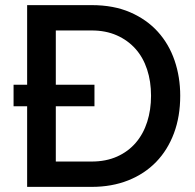

<svg xmlns="http://www.w3.org/2000/svg" viewBox="-20 -730 762 750"><path d="M86 0V-315H33V-399H86V-710H338Q424 -710 488.5 -682Q553 -654 596.5 -606Q640 -558 662 -493.5Q684 -429 684 -356Q684 -275 659.5 -209.5Q635 -144 590 -97.5Q545 -51 481 -25.5Q417 0 338 0ZM570 -356Q570 -412 554.5 -459Q539 -506 509 -539.5Q479 -573 436 -592Q393 -611 338 -611H198V-399H349V-315H198V-99H338Q394 -99 437.5 -118.5Q481 -138 510.5 -172.5Q540 -207 555 -254Q570 -301 570 -356Z"/></svg>

Font: IngvarSans
Style: Regular
Weight: 600
Version: Version 3.000